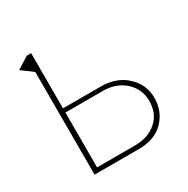

<svg xmlns="http://www.w3.org/2000/svg" viewBox="-158 -829 946 968"><g transform="rotate(-30 315.5 -345.0)"><path d="M54.7 -646.5 124 -690.4H149.4V-369.1H368.2Q460.9 -369.1 518.1 -315.4Q575.2 -261.7 575.2 -184.6Q575.2 -107.4 523.4 -53.7Q471.7 0 377.9 0H120.1V-597.7ZM149.4 -25.4H370.1Q447.3 -25.4 496.1 -68.4Q544.9 -111.3 544.9 -184.6Q544.9 -252.9 495.1 -298.8Q445.3 -344.7 366.2 -344.7H149.4Z"/></g></svg>

Font: Gothic A1 Thin
Style: Regular
Weight: 250
Designer: HanYang I&C Co.,Ltd.
Foundry: HanYang I&C Co.,Ltd.
Version: Version 2.50